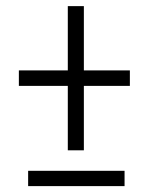

<svg xmlns="http://www.w3.org/2000/svg" viewBox="-20 -639 490 636"><path d="M392.6 -22.5H73.2V-73.2H392.6ZM257.8 -405.8H410.2V-354.5H257.8V-141.1H204.6V-354.5H42.5V-405.8H204.6V-618.7H257.8Z"/></svg>

Font: RobotoCondensed-Light
Style: Light
Weight: 300
Designer: Google
Version: Version 1.200311; 2013